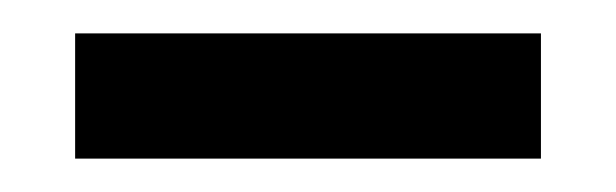

<svg xmlns="http://www.w3.org/2000/svg" viewBox="-20 -750 369 115"><path d="M25 -655V-730H304V-655Z"/></svg>

Font: Domine Medium
Style: Regular
Weight: 500
Designer: Pablo Impallari, Rodrigo Fuenzalida, Brenda Gallo
Foundry: Pablo Impallari, Rodrigo Fuenzalida, Brenda Gallo
Version: Version 2.000